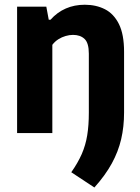

<svg xmlns="http://www.w3.org/2000/svg" viewBox="-20 -576 608 831"><path d="M388.5 235.5 288.5 169.5Q317 129 333.8 90.8Q350.5 52.5 357.5 9.5Q364.5 -33.5 364.5 -88V-343.5Q364.5 -390 346 -407.5Q327.5 -425 296 -425Q280.5 -425 264 -420.2Q247.5 -415.5 232.5 -406Q217.5 -396.5 206.5 -382V0H54V-547H180.5L191 -490.5H198.5Q227.5 -523 264.8 -539.2Q302 -555.5 347 -555.5Q396 -555.5 434.2 -536Q472.5 -516.5 494.8 -471.8Q517 -427 517 -352V-89Q517 -27.5 504.5 26.2Q492 80 464 131.2Q436 182.5 388.5 235.5Z"/></svg>

Font: Encode Sans SemiCondensed
Style: Bold
Weight: 700
Width: 4
Designer: Multiple Designers
Foundry: Impallari Type
Version: Version 3.002